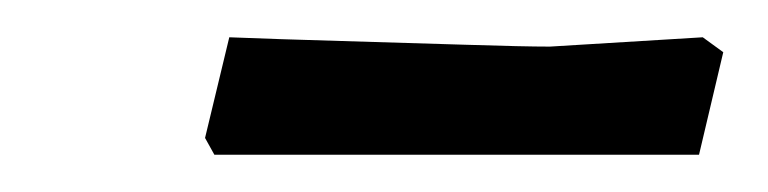

<svg xmlns="http://www.w3.org/2000/svg" viewBox="-20 -623 412 103"><path d="M95 -540 90 -549 103 -603Q128 -602 163 -601Q198 -600 229.5 -599Q261 -598 275 -598L357 -603L368 -595L355 -540Z"/></svg>

Font: Labrada Medium
Style: Italic
Weight: 500
Italic angle: -7°
Designer: Mercedes Jáuregui
Foundry: Omnibus-Type Team
Version: Version 1.000